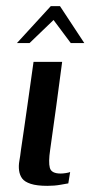

<svg xmlns="http://www.w3.org/2000/svg" viewBox="-20 -600 302 624"><path d="M182 -399Q173 -328 163 -256.5Q153 -185 143 -113Q137 -73 142 -54.5Q147 -36 177 -36Q184 -36 194 -37.5Q204 -39 208 -41L202 -4Q196 -3 176.5 0.5Q157 4 134 4Q100 4 80 -2.5Q60 -9 52 -20Q44 -31 42 -46Q40 -61 43 -77.5Q46 -94 48 -112Q53 -145 58.5 -183.5Q64 -222 69.5 -260.5Q75 -299 80 -335Q85 -371 89 -399Q112 -399 135.5 -399Q159 -399 182 -399ZM35 -460 145 -580H175L254 -460H210L154 -535L76 -460Z"/></svg>

Font: Genos Medium
Style: Italic
Weight: 500
Italic angle: -8°
Designer: Robert E. Leuschke
Foundry: Robert E. Leuschke
Version: Version 1.010